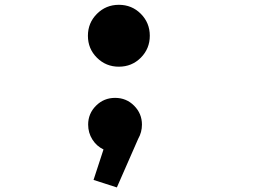

<svg xmlns="http://www.w3.org/2000/svg" viewBox="-20 -632 1090 819"><path d="M487 -347.5Q432 -347.5 393.5 -385.8Q355 -424 355 -479.5Q355 -534.5 393.5 -573Q432 -611.5 487 -611.5Q542.5 -611.5 580.8 -573Q619 -534.5 619 -479.5Q619 -424.5 580.8 -386Q542.5 -347.5 487 -347.5ZM569.5 -40 478.5 167.5 379 135.5 421.5 5.5Q392 -8.5 374 -37Q356 -65.5 356 -100.5Q356 -147.5 389.5 -181Q423 -214.5 471 -214.5Q519 -214.5 552.2 -181Q585.5 -147.5 585.5 -100.5Q585.5 -68 569.5 -40Z"/></svg>

Font: League Mono Extended ExtraBold
Style: Regular
Weight: 800
Width: 9
Designer: Tyler Finck
Foundry: The League of Moveable Type / Tyler Finck
Version: Version 2.210